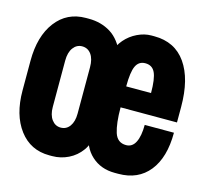

<svg xmlns="http://www.w3.org/2000/svg" viewBox="-83 -614 766 717"><g transform="rotate(15 300.0 -255.5)"><path d="M165 10Q92 10 49 -47Q6 -104 6 -198V-313Q6 -408 49 -464.5Q92 -521 165 -521H176Q224 -521 261 -498Q298 -475 321 -420H290Q298 -450 317.5 -472.5Q337 -495 364 -508Q391 -521 418 -521H429Q509 -521 551.5 -460.5Q594 -400 594 -292V-232H376Q376 -170 387 -135.5Q398 -101 432 -101Q456 -101 468 -125Q480 -149 480 -192H593Q593 -96 550.5 -43Q508 10 432 10H418Q364 10 328 -23Q292 -56 287 -111H310Q307 -73 287.5 -46Q268 -19 238.5 -4.5Q209 10 176 10ZM179 -101Q201 -101 214 -119Q227 -137 227 -168V-347Q227 -379 214 -397Q201 -415 179 -415Q158 -415 144.5 -397Q131 -379 131 -347V-168Q131 -137 144.5 -119Q158 -101 179 -101ZM376 -313H472Q472 -368 461 -391.5Q450 -415 423 -415Q398 -415 387 -392Q376 -369 376 -313Z"/></g></svg>

Font: Chivo Mono ExtraBold
Style: Regular
Weight: 800
Monospace: yes
Designer: Hector Gatti
Foundry: Omnibus-Type
Version: Version 1.008